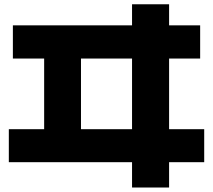

<svg xmlns="http://www.w3.org/2000/svg" viewBox="-20 -794 978 881"><path d="M585.9 -49.8H20.5V-201.2H182.6V-525.4H39.1V-677.7H585.9V-774.4H755.9V-677.7H898.4V-525.4H755.9V-201.2H917V-49.8H755.9V66.4H585.9ZM585.9 -201.2V-525.4H351.6V-201.2Z"/></svg>

Font: Pretendard JP Black
Style: Regular
Weight: 900
Designer: Base glyphs from Inter by Rasmus Andersson; Hangeul glyphs from Noto Sans CJK(Source Han Sans) by Jang Soo-young and Kan
Foundry: Kil Hyung-jin
Version: Version 1.309